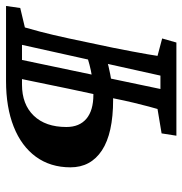

<svg xmlns="http://www.w3.org/2000/svg" viewBox="-4 -610 613 646"><g transform="rotate(-90 303.0 -286.5)"><path d="M483.4 0H169.9L177.7 -49.8L259.8 -63.5Q262.7 -73.2 268.1 -93.3Q273.4 -113.3 280.8 -143.6Q288.1 -173.8 295.9 -212.9L328.1 -363.3Q335.9 -402.3 342.8 -434.6Q349.6 -466.8 354 -488.8Q358.4 -510.7 360.4 -519.5H341.8Q275.4 -519.5 237.3 -480Q199.2 -440.4 199.2 -370.1Q199.2 -326.2 227.1 -302.7Q254.9 -279.3 307.6 -279.3Q338.9 -279.3 372.6 -284.7Q406.2 -290 449.2 -304.7L433.6 -236.3Q402.3 -227.5 377 -222.7Q351.6 -217.8 330.6 -215.3Q309.6 -212.9 291 -212.9Q177.7 -212.9 120.6 -250.5Q63.5 -288.1 63.5 -356.4Q63.5 -423.8 99.1 -472.7Q134.8 -521.5 200.2 -547.4Q265.6 -573.2 353.5 -573.2H606.4L599.6 -525.4L534.2 -509.8Q530.3 -497.1 520 -458.5Q509.8 -419.9 497.1 -361.3L465.8 -212.9Q459 -177.7 453.1 -147.5Q447.3 -117.2 443.8 -96.2Q440.4 -75.2 438.5 -63.5L497.1 -47.9ZM424.8 -519.5 327.1 -53.7H372.1L475.6 -519.5Z"/></g></svg>

Font: Crimson Pro
Style: Bold Italic
Weight: 700
Italic angle: -12°
Designer: Jacques Le Bailly
Foundry: Baron von Fonthausen
Version: Version 1.003